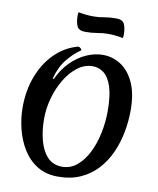

<svg xmlns="http://www.w3.org/2000/svg" viewBox="-111 -1137 1023 1246"><g transform="rotate(10 401.0 -513.5)"><path d="M357 25Q277 25 219.5 -11Q162 -47 125.5 -106.5Q89 -166 71.5 -237.5Q54 -309 54 -379Q54 -490 89.5 -583.5Q125 -677 190 -741.5Q255 -806 342 -829Q350 -828 357 -822Q364 -816 365 -809Q319 -778 277 -727Q235 -676 214 -597L221 -594Q253 -663 300 -709.5Q347 -756 401.5 -780Q456 -804 509 -804Q573 -804 627.5 -769Q682 -734 715 -662Q748 -590 748 -479Q748 -409 734.5 -337Q721 -265 692 -200Q663 -135 617 -84.5Q571 -34 506.5 -4.5Q442 25 357 25ZM373 -43Q427 -43 470 -78.5Q513 -114 542.5 -173Q572 -232 587 -304Q602 -376 602 -450Q602 -550 583 -609Q564 -668 531 -694Q498 -720 457 -720Q404 -720 358 -685.5Q312 -651 277.5 -594Q243 -537 223.5 -468Q204 -399 204 -330Q204 -252 221.5 -186.5Q239 -121 276 -82Q313 -43 373 -43ZM369 -931Q326 -931 314 -958Q302 -985 302 -1028Q302 -1038 305 -1049Q331 -1044 354.5 -1041.5Q378 -1039 403 -1039Q439 -1039 473.5 -1045.5Q508 -1052 552 -1052Q595 -1052 607 -1025Q619 -998 619 -955Q619 -945 616 -934Q590 -939 566.5 -941.5Q543 -944 518 -944Q482 -944 447 -937.5Q412 -931 369 -931Z"/></g></svg>

Font: Merienda SemiBold
Style: Regular
Weight: 600
Designer: Eduardo Rodriguez Tunni
Foundry: Eduardo Rodriguez Tunni
Version: Version 2.001; ttfautohint (v1.8.4.7-5d5b)